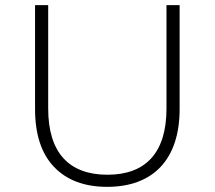

<svg xmlns="http://www.w3.org/2000/svg" viewBox="-20 -720 833 745"><path d="M190 -72C239 -21 307 5 396 5C573 5 677 -100 677 -297V-700H626V-299C626 -127 545 -42 397 -42C248 -42 167 -127 167 -299V-700H116V-297C116 -198 141 -123 190 -72Z"/></svg>

Font: Montserrat Light
Style: Regular
Weight: 300
Designer: Julieta Ulanovsky
Foundry: Julieta Ulanovsky
Version: Version 7.200